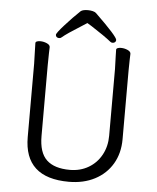

<svg xmlns="http://www.w3.org/2000/svg" viewBox="-60 -943 830 1012"><g transform="rotate(5 355.0 -437.0)"><path d="M339 -806Q262 -758 238 -737Q233 -732 225 -732Q217 -732 212 -736.5Q207 -741 207 -748Q207 -757 247 -801.5Q287 -846 326 -883Q337 -892 364 -892Q378 -892 390 -889Q402 -886 408 -880Q526 -766 526 -748Q526 -741 521 -736.5Q516 -732 508 -732Q500 -732 495 -737Q463 -763 390 -810Q387 -812 367 -824ZM531 -658 530 -697Q530 -703 537 -706Q544 -709 555 -709Q573 -709 590 -701.5Q607 -694 607 -682Q607 -666 606 -654L605 -594V-230Q605 -156 572 -100Q539 -44 479.5 -13Q420 18 342 18Q106 18 106 -198V-586Q106 -613 104 -655L103 -695Q103 -701 110 -704Q117 -707 128 -707Q146 -707 163 -699.5Q180 -692 180 -680Q180 -662 179 -649L178 -584V-210Q178 -122 219 -83.5Q260 -45 342 -45Q397 -45 440.5 -70.5Q484 -96 508.5 -141Q533 -186 533 -242V-595Z"/></g></svg>

Font: Iansui
Style: Regular
Weight: 400
Designer: But Ko / Fontworks Inc.
Foundry: zi-hi.com / Fontworks Inc.
Version: Version 1.002